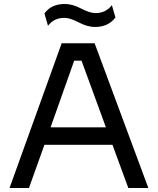

<svg xmlns="http://www.w3.org/2000/svg" viewBox="-20 -948 796 968"><path d="M459 -812Q421 -812 377 -835Q333 -858 305 -858Q252 -858 222 -818L204 -880Q238 -928 307 -928Q345 -928 389 -905Q433 -882 461 -882Q514 -882 544 -922L562 -860Q526 -812 459 -812ZM126 0H28L291 -730H457L728 0H627L547 -218H204ZM235 -306H514L391 -642H354Z"/></svg>

Font: Sora
Style: Regular
Weight: 400
Designer: Jonathan Barnbrook, Julián Moncada
Foundry: Barnbrook Fonts
Version: Version 2.000